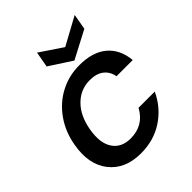

<svg xmlns="http://www.w3.org/2000/svg" viewBox="-215 -895 1030 1030"><g transform="rotate(-45 300.0 -379.5)"><path d="M34.2 -275.9Q48.8 -360.4 94.7 -425.3Q140.6 -490.2 208 -525.1Q275.4 -560.1 354 -560.1Q454.1 -560.1 511 -512.5Q567.9 -464.8 576.2 -377H453.1Q445.8 -418 416.3 -440.9Q386.7 -463.9 336.9 -463.9Q267.1 -463.9 216.8 -414.3Q166.5 -364.7 150.9 -275.9Q135.3 -186.5 168.2 -136.7Q201.2 -86.9 271 -86.9Q370.1 -86.9 417 -173.8H540Q501.5 -90.3 426.8 -40.8Q352.1 8.8 253.9 8.8Q134.3 8.8 72.8 -69.3Q11.2 -147.5 34.2 -275.9ZM369.1 -682.1 526.9 -768.1 511.2 -679.2 353 -596.2 225.1 -679.2 241.2 -768.1Z"/></g></svg>

Font: Poppins Medium
Style: Italic
Weight: 500
Italic angle: -10°
Designer: Ninad Kale (Devanagari), Jonny Pinhorn (Latin)
Foundry: Indian Type Foundry
Version: Version 3.200;PS 1.000;hotconv 16.6.54;makeotf.lib2.5.65590